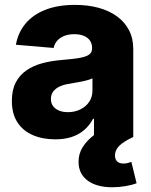

<svg xmlns="http://www.w3.org/2000/svg" viewBox="-20 -564 621 790"><path d="M207.5 9.3Q155.3 9.3 115 -8.1Q74.7 -25.4 51.8 -60.5Q28.8 -95.7 28.8 -148.9Q28.8 -193.8 44.7 -224.4Q60.5 -254.9 88.4 -274.2Q116.2 -293.5 152.8 -303.5Q189.5 -313.5 231 -316.9Q277.3 -320.8 305.4 -325.4Q333.5 -330.1 346.2 -339.1Q358.9 -348.1 358.9 -364.3V-366.7Q358.9 -384.3 350.1 -397Q341.3 -409.7 325 -416.5Q308.6 -423.3 285.6 -423.3Q262.2 -423.3 244.4 -416.3Q226.6 -409.2 215.3 -396.5Q204.1 -383.8 200.7 -366.7L45.4 -379.9Q54.2 -429.7 84.7 -466.6Q115.2 -503.4 166.7 -523.7Q218.3 -543.9 288.6 -543.9Q341.3 -543.9 385.3 -532Q429.2 -520 461.2 -496.8Q493.2 -473.6 510.7 -439.9Q528.3 -406.2 528.3 -362.8V0H366.7V-75.2H362.8Q348.1 -47.4 325.9 -28.6Q303.7 -9.8 274.4 -0.2Q245.1 9.3 207.5 9.3ZM259.3 -102.5Q287.6 -102.5 310.5 -113.8Q333.5 -125 346.9 -145Q360.4 -165 360.4 -191.4V-241.7Q353.5 -238.3 343 -235.1Q332.5 -231.9 319.8 -229.2Q307.1 -226.6 293.9 -224.4Q280.8 -222.2 267.6 -219.7Q243.2 -216.3 225.8 -208.3Q208.5 -200.2 199 -187.5Q189.5 -174.8 189.5 -156.7Q189.5 -139.2 198.5 -127.2Q207.5 -115.2 223.1 -108.9Q238.8 -102.5 259.3 -102.5ZM441.9 206.5Q377.9 206.5 340.6 179Q303.2 151.4 303.2 101.6Q303.2 68.4 320.3 41.3Q337.4 14.2 366.2 -7.8L527.8 0Q487.8 18.6 470.5 36.1Q453.1 53.7 453.1 75.7Q453.1 91.3 461.9 100.1Q470.7 108.9 487.8 108.9Q497.1 108.9 505.1 106.9Q513.2 105 520.5 102.1L542 189.9Q523.4 197.3 495.8 201.9Q468.3 206.5 441.9 206.5Z"/></svg>

Font: Inter 20pt ExtraBold
Style: Regular
Weight: 800
Version: Version 4.001;git-66647c0bb